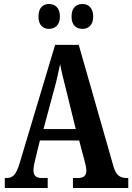

<svg xmlns="http://www.w3.org/2000/svg" viewBox="-20 -938 660 958"><path d="M392 -794C418 -794 445 -810 445 -855C445 -902 418 -918 392 -918C362 -918 337 -902 337 -855C337 -810 362 -794 392 -794ZM224 -794C252 -794 279 -810 279 -855C279 -902 252 -918 224 -918C197 -918 172 -902 172 -855C172 -810 197 -794 224 -794ZM4 0H218V-50H186C157 -50 147 -65 147 -89C147 -107 154 -135 158 -151L179 -237H375L401 -139C405 -124 411 -101 411 -85C411 -61 395 -50 372 -50H344V0H620V-50H611C579 -50 559 -64 547 -105L373 -714H255L78 -124C60 -63 42 -50 13 -50H4ZM197 -294 250 -491C262 -534 272 -578 280 -618C287 -578 299 -534 311 -485L358 -294Z"/></svg>

Font: Noto Serif Georgian ExtraCondensed Bold
Style: Regular
Weight: 700
Width: 2
Designer: Monotype Design Team, Akaki Razmadze
Foundry: Google LLC
Version: Version 2.003